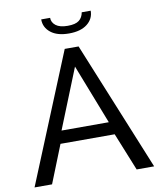

<svg xmlns="http://www.w3.org/2000/svg" viewBox="-95 -964 867 1039"><g transform="rotate(-10 338.5 -444.5)"><path d="M203.1 -889.2H252Q252 -863.8 273.7 -846.9Q295.4 -830.1 338.9 -830.1Q381.8 -830.1 401.4 -845.5Q420.9 -860.8 425.8 -889.2H475.1Q475.1 -844.7 439.2 -816.4Q403.3 -788.1 338.9 -788.1Q274.4 -788.1 238.8 -816.4Q203.1 -844.7 203.1 -889.2ZM300.8 -710H377L667 0H570.8L486.8 -208H189L106 0H9.8ZM466.8 -277.8 338.9 -606 207 -277.8Z"/></g></svg>

Font: Rawline Medium
Style: Regular
Weight: 500
Designer: Matt McInerney, Pablo Impallari, Rodrigo Fuenzalida
Foundry: Matt McInerney, Pablo Impallari, Rodrigo Fuenzalida
Version: Version 4.020;PS 004.020;hotconv 1.0.88;makeotf.lib2.5.64775